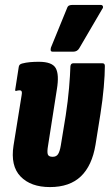

<svg xmlns="http://www.w3.org/2000/svg" viewBox="-20 -754 446 780"><path d="M183 6Q105 6 63.5 -37Q22 -80 35 -163L68 -368Q70 -378 68 -382.5Q66 -387 60 -387Q56 -387 53 -386.5Q50 -386 47 -385Q40 -383 42 -391L56 -481Q57 -493 70 -496Q85 -500 102 -501.5Q119 -503 138 -503Q192 -503 206.5 -477Q221 -451 211 -391L175 -161Q171 -138 174 -127.5Q177 -117 194 -117Q209 -117 216 -128Q223 -139 227 -163L247 -285Q256 -344 260.5 -396.5Q265 -449 266 -484Q267 -497 278 -497H396Q406 -497 406 -486Q406 -451 401.5 -399.5Q397 -348 388 -291L368 -166Q354 -81 308.5 -37.5Q263 6 183 6ZM195 -544Q187 -544 186 -549Q185 -554 187 -561L252 -720Q255 -729 260.5 -731.5Q266 -734 274 -734H389Q396 -734 398 -728.5Q400 -723 395 -717L302 -558Q294 -544 277 -544Z"/></svg>

Font: Sofia Sans Extra Condensed Black
Style: Italic
Weight: 900
Italic angle: -9°
Version: Version 4.100